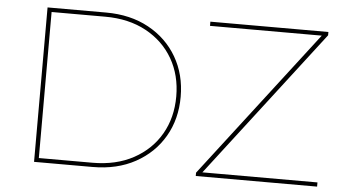

<svg xmlns="http://www.w3.org/2000/svg" viewBox="-49 -784 1554 867"><g transform="rotate(5 727.5 -350.0)"><path d="M133 0V-700H398Q509 -700 592 -654.5Q675 -609 721 -530Q767 -451 767 -350Q767 -249 721 -170Q675 -91 592 -45.5Q509 0 398 0ZM153 -19H396Q503 -19 582 -62Q661 -105 704 -179.5Q747 -254 747 -350Q747 -446 704 -520.5Q661 -595 582 -638Q503 -681 396 -681H153ZM866 0V-15L1383 -688L1384 -681H871V-700H1406V-685L889 -12L888 -19H1416V0Z"/></g></svg>

Font: Montserrat Thin
Style: Regular
Weight: 100
Designer: Julieta Ulanovsky
Foundry: Julieta Ulanovsky
Version: Version 9.000